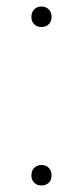

<svg xmlns="http://www.w3.org/2000/svg" viewBox="-20 -565 254 590"><path d="M107.5 5Q94 5 85.2 -3.5Q76.5 -12 76.5 -26Q76.5 -40.5 85.2 -49.2Q94 -58 107.5 -58Q121 -58 129.8 -49.2Q138.5 -40.5 138.5 -26Q138.5 -12 129.8 -3.5Q121 5 107.5 5ZM107.5 -482Q94 -482 85.2 -490.5Q76.5 -499 76.5 -513Q76.5 -527.5 85.2 -536.2Q94 -545 107.5 -545Q121 -545 129.8 -536.2Q138.5 -527.5 138.5 -513Q138.5 -499 129.8 -490.5Q121 -482 107.5 -482Z"/></svg>

Font: Encode Sans SemiExpanded SemiExpanded Thin
Style: Regular
Weight: 100
Width: 6
Designer: Multiple Designers
Foundry: Impallari Type
Version: Version 3.000; ttfautohint (v1.8.3) -l 8 -r 50 -G 200 -x 14 